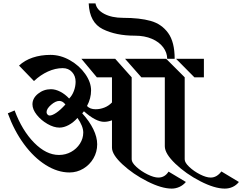

<svg xmlns="http://www.w3.org/2000/svg" viewBox="-20 -1035 1426 1130"><path d="M502 -1015H542Q549 -977 593.5 -953.5Q638 -930 705 -930Q802 -930 866.5 -912Q931 -894 969.5 -841Q1008 -788 1008 -689H964Q964 -725 940.5 -756.5Q917 -788 874 -806.5Q831 -825 774 -825Q663 -825 585 -863.5Q507 -902 502 -1015ZM972 -25 1074 36Q1058 55 1036 65Q1014 75 991 75Q931 75 847 32.5Q763 -10 701 -67.5Q639 -125 639 -166V-327Q615 -318 593 -318Q544 -318 474 -380L464 -368Q506 -322 529 -275Q552 -228 552 -186Q552 -141 530 -103Q508 -65 470.5 -42.5Q433 -20 389 -20Q319 -20 249 -64Q179 -108 121 -187Q63 -266 26 -368L66 -385Q110 -267 181 -195Q252 -123 327 -123Q366 -123 398.5 -141Q431 -159 450.5 -189.5Q470 -220 470 -255Q470 -292 436 -341Q412 -314 384 -299Q356 -284 330 -284Q297 -284 259.5 -305.5Q222 -327 196.5 -359Q171 -391 171 -421Q171 -457 204 -483.5Q237 -510 280 -510Q306 -510 334.5 -495.5Q363 -481 387 -455Q405 -473 415 -500Q425 -527 425 -554Q425 -588 404 -611Q383 -634 349 -634Q306 -634 262 -614Q218 -594 180 -558L92 -649Q125 -680 172.5 -696Q220 -712 277 -712Q336 -712 391.5 -680.5Q447 -649 481.5 -600Q516 -551 516 -503Q516 -456 492 -411Q510 -392 543 -392Q569 -392 594.5 -402Q620 -412 639 -432V-580H550L459 -689H658L755 -580V-97Q755 -78 783 -52.5Q811 -27 848.5 -8.5Q886 10 912 10Q950 10 972 -25ZM1386 36Q1371 55 1349.5 65Q1328 75 1303 75Q1243 75 1158.5 31.5Q1074 -12 1012 -71.5Q950 -131 950 -174V-580H868H812L716 -689H958L1067 -580V-97Q1067 -78 1094 -52.5Q1121 -27 1157.5 -8.5Q1194 10 1220 10Q1256 10 1283 -26ZM1124 -580 1016 -689H1180V-580ZM365 -420Q349 -441 329 -441Q307 -441 280.5 -418Q254 -395 254 -375Q254 -367 259.5 -361Q265 -355 272 -355Q287 -355 311 -371Q335 -387 365 -420Z"/></svg>

Font: Amita
Style: Bold
Weight: 700
Designer: Eduardo Rodriguez Tunni, Modular Infotech, Brian J. Bonislawsky
Foundry: Eduardo Rodriguez Tunni, Modular Infotech, Brian J. Bonislawsky
Version: Version 1.003